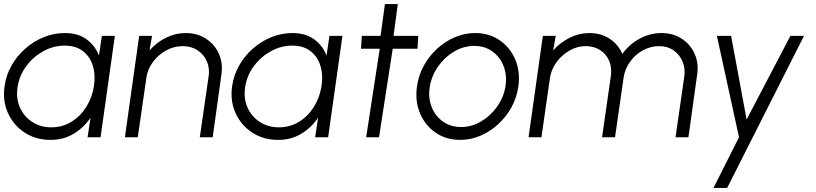

<svg xmlns="http://www.w3.org/2000/svg" viewBox="-27 -677 4026 947"><path d="M475.5 -500H539.5L469 0H405L419.5 -96.5Q386.5 -47.5 336.2 -17.2Q286 13 223 13Q150 13 95 -22.8Q40 -58.5 12.5 -118.8Q-15 -179 -4.5 -252Q3 -306.5 30 -354Q57 -401.5 98 -437.5Q139 -473.5 189 -493.8Q239 -514 293.5 -514Q357.5 -514 399.8 -483.2Q442 -452.5 461 -403ZM226 -49Q281 -49 325.2 -76.2Q369.5 -103.5 398.2 -149.2Q427 -195 436 -250Q445 -306.5 431 -352.2Q417 -398 381.8 -425Q346.5 -452 292 -452Q237 -452 187.2 -424.8Q137.5 -397.5 103.2 -351.8Q69 -306 60 -250Q51 -193.5 70.8 -148Q90.5 -102.5 131.5 -75.8Q172.5 -49 226 -49Z M1065 -308.5 1022 0H958.5L1001.5 -297Q1008.5 -339 993.5 -373.8Q978.5 -408.5 947.2 -429Q916 -449.5 874 -449.5Q832 -449.5 793.8 -429Q755.5 -408.5 729 -373.8Q702.5 -339 695.5 -297L652.5 0H589L659.5 -500H723L710.5 -428.5Q744 -467 791 -490.5Q838 -514 889 -514Q946 -514 988.8 -486.2Q1031.5 -458.5 1052.5 -412Q1073.5 -365.5 1065 -308.5Z M1598 -500H1662L1591.5 0H1527.5L1542 -96.5Q1509 -47.5 1458.8 -17.2Q1408.5 13 1345.5 13Q1272.5 13 1217.5 -22.8Q1162.5 -58.5 1135 -118.8Q1107.5 -179 1118 -252Q1125.5 -306.5 1152.5 -354Q1179.5 -401.5 1220.5 -437.5Q1261.5 -473.5 1311.5 -493.8Q1361.5 -514 1416 -514Q1480 -514 1522.2 -483.2Q1564.5 -452.5 1583.5 -403ZM1348.5 -49Q1403.5 -49 1447.8 -76.2Q1492 -103.5 1520.8 -149.2Q1549.5 -195 1558.5 -250Q1567.5 -306.5 1553.5 -352.2Q1539.5 -398 1504.2 -425Q1469 -452 1414.5 -452Q1359.5 -452 1309.8 -424.8Q1260 -397.5 1225.8 -351.8Q1191.5 -306 1182.5 -250Q1173.5 -193.5 1193.2 -148Q1213 -102.5 1254 -75.8Q1295 -49 1348.5 -49Z M2032 -436.5H1910L1842.5 0H1779L1846 -436.5H1753.5L1757.5 -500H1850L1871.5 -657H1935L1914 -500H2036Z M2242.5 13Q2173.5 13 2121.8 -22.5Q2070 -58 2044.8 -117.8Q2019.5 -177.5 2029.5 -250Q2037 -305 2063.2 -352.8Q2089.5 -400.5 2129 -436.8Q2168.5 -473 2216.8 -493.5Q2265 -514 2316.5 -514Q2385.5 -514 2437.2 -478.5Q2489 -443 2514.5 -383Q2540 -323 2529.5 -250Q2522 -195.5 2495.8 -148Q2469.5 -100.5 2430 -64.2Q2390.5 -28 2342.5 -7.5Q2294.5 13 2242.5 13ZM2246.5 -50.5Q2299 -50.5 2345.8 -78Q2392.5 -105.5 2424.8 -151Q2457 -196.5 2466 -250Q2474.5 -304.5 2457.2 -350Q2440 -395.5 2402.2 -423Q2364.5 -450.5 2312.5 -450.5Q2259.5 -450.5 2212.8 -422.8Q2166 -395 2134 -349.5Q2102 -304 2093 -250Q2084 -194.5 2102 -149.2Q2120 -104 2158 -77.2Q2196 -50.5 2246.5 -50.5Z M2580 0 2650.5 -500H2714L2701.5 -428.5Q2735.5 -467 2782.2 -490.5Q2829 -514 2880 -514Q2937.5 -514 2980.2 -485.8Q3023 -457.5 3042.5 -411Q3075.5 -457.5 3127 -485.8Q3178.5 -514 3235.5 -514Q3292.5 -514 3335.2 -486.2Q3378 -458.5 3399 -412Q3420 -365.5 3411.5 -308.5L3368.5 0H3305L3347.5 -295.5Q3354.5 -337 3340.2 -372Q3326 -407 3295.8 -428.2Q3265.5 -449.5 3224 -449.5Q3183 -449.5 3145.8 -429.8Q3108.5 -410 3082.5 -375.2Q3056.5 -340.5 3049 -295.5L3006.5 0H2942.5L2985 -295.5Q2992.5 -340.5 2978.2 -375.2Q2964 -410 2933.2 -429.8Q2902.5 -449.5 2861.5 -449.5Q2820.5 -449.5 2783 -428.2Q2745.5 -407 2719.2 -372Q2693 -337 2686 -295.5L2643.5 0Z M3871.5 -500H3938.5L3559.5 250H3492L3618 0L3509 -500H3579L3655.5 -87.5Z"/></svg>

Font: Urbanist Light
Style: Italic
Weight: 300
Italic angle: -8°
Designer: Corey Hu
Foundry: Corey Hu
Version: Version 1.330; ttfautohint (v1.8.4.7-5d5b)